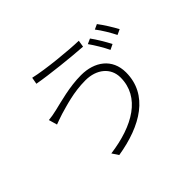

<svg xmlns="http://www.w3.org/2000/svg" viewBox="-168 -1035 1335 1335"><g transform="rotate(-45 500.0 -367.0)"><path d="M712 -338C712 -146 534 -42 293 -10L324 37C572 -3 764 -118 764 -336C764 -472 661 -544 529 -544C415 -544 301 -511 232 -495C203 -488 174 -483 150 -481L168 -419C190 -427 213 -436 245 -446C309 -464 407 -497 525 -497C634 -497 712 -434 712 -338ZM276 -771 267 -721C379 -701 571 -681 679 -674L687 -724C594 -726 382 -746 276 -771ZM753 -680 715 -663C742 -625 779 -564 798 -523L837 -542C815 -585 779 -645 753 -680ZM858 -717 821 -700C850 -663 884 -606 906 -562L945 -580C925 -618 886 -681 858 -717Z"/></g></svg>

Font: Noto Sans TC Light
Style: Regular
Weight: 300
Designer: Ryoko NISHIZUKA 西塚涼子 (kana, bopomofo & ideographs); Paul D. Hunt (Latin, Greek & Cyrillic); Sandoll Communications 산돌커뮤니
Foundry: Adobe
Version: Version 2.004;hotconv 1.0.118;makeotfexe 2.5.65603